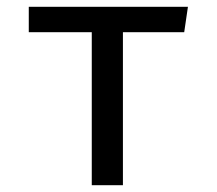

<svg xmlns="http://www.w3.org/2000/svg" viewBox="-20 -547 640 567"><path d="M343 0H251V-452H65V-527H535L524 -452H343Z"/></svg>

Font: Wlorlttqgufhjawjgtejqphaquk
Style: Regular
Weight: 400
Monospace: yes
Designer: Carrois Corporate & Edenspiekermann
Foundry: Carrois Corporate GbR & Edenspiekermann AG
Version: Version 2.001